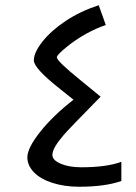

<svg xmlns="http://www.w3.org/2000/svg" viewBox="-20 -707 521 737"><path d="M284.2 9.8Q227.1 9.8 180.9 -5.1Q134.8 -20 109.9 -46.1Q85 -72.3 85 -103Q85 -139.2 135 -201.9Q185.1 -264.6 262.2 -324.2L210.9 -365.2Q109.9 -444.8 109.9 -475.1Q109.9 -505.4 143.1 -547.4Q176.3 -589.4 231.9 -626.5Q287.6 -663.6 358.9 -687L386.2 -610.8Q351.1 -599.6 310.8 -577.4Q270.5 -555.2 234.4 -525.6Q198.2 -496.1 198.2 -486.8Q198.2 -472.7 288.1 -399.9L366.2 -335.9Q246.6 -214.4 225.1 -189.5Q203.6 -164.6 192.4 -145.5Q181.2 -126.5 181.2 -111.8Q181.2 -92.3 212.9 -78.6Q244.6 -64.9 292 -64.9Q389.6 -64.9 445.8 -85.9V-12.2Q382.8 9.8 284.2 9.8Z"/></svg>

Font: Noto Kufi Arabic
Style: Regular
Weight: 400
Designer: Monotype Design team
Foundry: Monotype Imaging Inc.
Version: Version 1.02